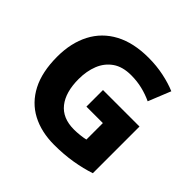

<svg xmlns="http://www.w3.org/2000/svg" viewBox="-180 -905 1097 1097"><g transform="rotate(45 368.5 -357.0)"><path d="M373 -409H668V-32Q612 -13 543.5 -1.5Q475 10 397 10Q293 10 215.5 -31Q138 -72 95.5 -154Q53 -236 53 -359Q53 -470 96 -552.5Q139 -635 222.5 -679.5Q306 -724 427 -724Q492 -724 551 -711.5Q610 -699 654 -680L599 -544Q561 -562 518 -572.5Q475 -583 427 -583Q358 -583 314.5 -552.5Q271 -522 250.5 -470.5Q230 -419 230 -355Q230 -249 276.5 -190.5Q323 -132 415 -132Q438 -132 464.5 -135Q491 -138 506 -142V-275H373Z"/></g></svg>

Font: Noto Sans Lao Looped ExtraBold
Style: Regular
Weight: 800
Designer: Mark Frömberg, Ben Mitchell
Foundry: The Fontpad Ltd
Version: Version 1.002; ttfautohint (v1.8.4.7-5d5b)